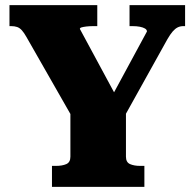

<svg xmlns="http://www.w3.org/2000/svg" viewBox="-20 -730 760 750"><path d="M255 -306 268 -262 83 -586Q74 -602 65.5 -611.5Q57 -621 47 -624.5Q37 -628 23 -628H17V-710H360V-628H347Q330 -628 317.5 -626.5Q305 -625 298.5 -623Q292 -621 292 -617L449 -326L395 -313L554 -607Q554 -614 546.5 -618.5Q539 -623 526.5 -625.5Q514 -628 496 -628H486V-710H703V-628H697Q684 -628 674 -623Q664 -618 654.5 -607Q645 -596 634 -577L456 -257L472 -306V-118Q472 -96 488 -89Q504 -82 527 -82H544V0H183V-82H199Q223 -82 239 -89Q255 -96 255 -118Z"/></svg>

Font: Roboto Serif 20pt ExtraBold
Style: Regular
Weight: 800
Version: Version 1.008